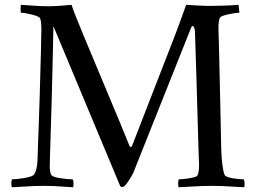

<svg xmlns="http://www.w3.org/2000/svg" viewBox="-20 -770 1067 793"><path d="M26.9 -10.7Q26.9 -12.7 26.9 -13.7Q26.9 -23.4 29.3 -29.3Q47.9 -29.3 81.3 -34.9Q114.7 -40.5 121.1 -49.8Q132.8 -66.9 134.8 -106.4Q139.6 -229.5 143.6 -359.6Q147.5 -489.7 149.2 -562.3Q150.9 -634.8 150.9 -647.9Q150.9 -680.7 146 -693.4Q143.1 -702.1 112.5 -709.7Q82 -717.3 66.9 -717.3Q64.9 -717.3 64.9 -732.7Q64.9 -748 66.9 -750Q82.5 -749 117.9 -746.6Q153.3 -744.1 183.6 -744.1Q212.9 -744.1 275.4 -750Q285.2 -719.2 326.7 -619.6Q368.2 -520 425.8 -382.8Q483.4 -245.6 515.6 -165.5Q516.6 -163.1 520 -163.1Q523.9 -163.1 525.4 -167.5Q690.9 -594.2 698.7 -613.8Q708 -637.2 720.5 -671.1Q732.9 -705.1 740.7 -727.5L749 -750Q821.3 -745.6 838.4 -745.6Q908.7 -745.6 965.3 -750L968.8 -717.3Q952.6 -717.3 922.4 -710.7Q892.1 -704.1 888.2 -696.8Q882.3 -684.1 882.3 -653.8Q883.3 -619.1 885.5 -531.7Q887.7 -444.3 890.1 -326.9Q892.6 -209.5 893.6 -158.7Q896 -79.6 907.2 -48.8Q911.1 -38.6 940.2 -33.9Q969.2 -29.3 986.8 -29.3Q990.2 -22.9 990.2 -12Q990.2 -1 988.8 3.4Q978.5 2.9 948.5 1.2Q918.5 -0.5 897.5 -1.5Q876.5 -2.4 854 -2.4Q831.1 -2.4 810.1 -1.5Q789.1 -0.5 762.5 1Q735.8 2.4 718.3 3.4Q716.3 1.5 715.8 -10.5Q715.3 -22.5 718.3 -29.3Q731.9 -29.3 757.3 -33Q782.7 -36.6 792 -42Q802.2 -47.9 802.2 -89.4Q802.2 -97.2 801 -121.8Q799.8 -146.5 799.8 -155.3Q790 -503.9 785.2 -640.1Q785.2 -646 782.5 -654.3Q779.8 -662.6 774.9 -662.6Q772.5 -662.6 769 -654.8Q743.2 -589.8 530.3 -55.7Q524.4 -43 509.8 -21Q495.1 1 487.3 2.4Q485.4 2.9 477.1 0L200.7 -661.6Q199.2 -592.8 197.3 -508.8Q195.3 -424.8 193.4 -354.2Q191.4 -283.7 189.5 -222.7Q187.5 -161.6 186.5 -124.8Q185.5 -87.9 185.5 -85Q185.5 -62 190.4 -49.8Q194.8 -39.1 227.5 -34.2Q260.3 -29.3 279.8 -29.3Q283.7 -24.9 283.7 -12.9Q283.7 -1 282.2 3.4Q267.1 2.4 244.1 1Q221.2 -0.5 202.6 -1.5Q184.1 -2.4 162.1 -2.4Q138.7 -2.4 118.4 -1.5Q98.1 -0.5 72.8 1Q47.4 2.4 29.3 3.4Q27.3 1 26.9 -10.7Z"/></svg>

Font: Crimson
Style: Regular
Weight: 400
Version: Version 0.8